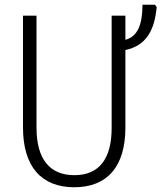

<svg xmlns="http://www.w3.org/2000/svg" viewBox="-20 -780 681 810"><path d="M509 -714H451V-240C451 -106 395 -41 294 -41C191 -41 134 -107 134 -242V-714H77V-242C77 -78 154 10 293 10C430 10 509 -74 509 -242V-569C595 -587 632 -650 641 -750L634 -760H581C581 -677 561 -626 509 -612Z"/></svg>

Font: Noto Sans Display SemiCondensed Light
Style: Regular
Weight: 300
Width: 4
Designer: Monotype Design Team
Foundry: Monotype Imaging Inc.
Version: Version 1.900